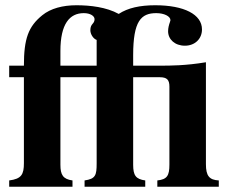

<svg xmlns="http://www.w3.org/2000/svg" viewBox="-20 -711 873 731"><path d="M348 -461H210V-517C210 -620 245 -661 299 -661C324 -661 340 -650 340 -638C340 -619 324 -622 324 -596C324 -580 336 -563 348 -559ZM813 0V-24C777 -26 764 -41 764 -86V-474C687 -461 626 -461 591 -461H487V-501C487 -631 517 -661 575 -661C605 -661 629 -649 629 -634C629 -634 628 -630 627 -627C623 -616 620 -604 620 -592C620 -561 646 -537 684 -537C722 -537 749 -563 749 -599C749 -656 681 -691 571 -691C513 -691 467 -681 432 -658C385 -684 323 -691 271 -691C219 -691 173 -679 141 -653C88 -610 71 -564 71 -461H15V-417H71V-90C71 -47 62 -30 15 -24V0H256V-24C220 -29 210 -45 210 -84V-417H348V-89C348 -44 344 -30 302 -24V0H533V-24C497 -29 487 -43 487 -84V-417H588C616 -417 625 -407 625 -381V-84C625 -42 616 -28 579 -24V0Z"/></svg>

Font: XITS
Style: Bold
Weight: 700
Designer: MicroPress Inc., with final additions and corrections provided by Coen Hoffman, Elsevier (retired)
Version: Version 1.302